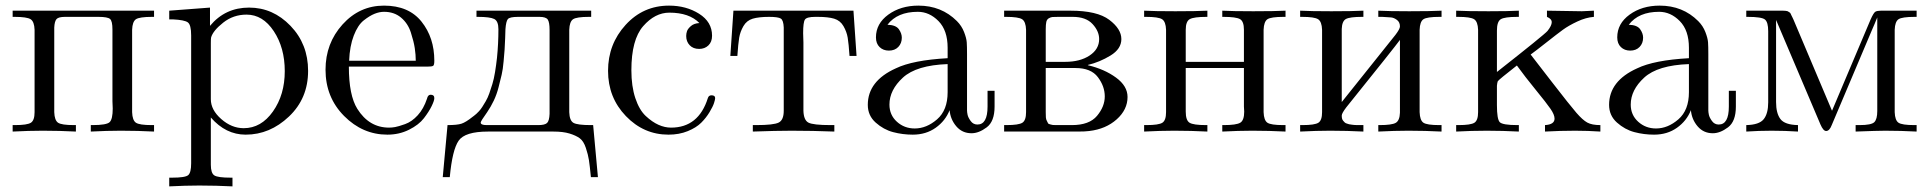

<svg xmlns="http://www.w3.org/2000/svg" viewBox="-20 -468 6869 683"><path d="M25 0V-23H33Q77 -23 90 -31.5Q103 -40 103 -69V-362Q102 -391 89 -399.5Q76 -408 32 -408H25V-430H528V-408H521Q476 -408 463.5 -399.5Q451 -391 450 -362V-69Q451 -40 463.5 -31.5Q476 -23 520 -23H528V0Q470 -3 412 -3H408Q361 -3 303 0V-23H309Q359 -23 370 -33.5Q381 -44 381 -82Q381 -86 380.5 -95Q380 -104 380 -108V-363Q380 -393 371.5 -400.5Q363 -408 330 -408H211Q188 -408 181 -400Q174 -392 173 -370V-69Q174 -40 186.5 -31.5Q199 -23 243 -23H250V0Q192 -3 134 -3H130Q83 -3 25 0Z M582 164H592Q639 164 649.5 155Q660 146 660 113V-342Q660 -380 648 -388.5Q636 -397 596 -399H582V-430L727 -441V-376Q781 -441 866 -441Q951 -441 1013.5 -376Q1076 -311 1076 -216Q1076 -118 1008 -53.5Q940 11 854 11Q783 11 730 -50V118Q730 148 742.5 156Q755 164 801 164H807V195Q749 192 691 192H687Q640 192 582 195ZM730 -115Q730 -77 767 -44.5Q804 -12 847 -12Q909 -12 951 -71.5Q993 -131 993 -215Q993 -298 954 -357Q915 -416 857 -416Q810 -416 774 -387.5Q738 -359 731 -335Q730 -332 730 -315Z M1138 -220Q1138 -314 1198.5 -381Q1259 -448 1346 -448Q1434 -448 1479.5 -391Q1525 -334 1525 -252Q1525 -237 1521 -234Q1517 -231 1500 -231H1221Q1221 -129 1251 -81Q1293 -14 1364 -14Q1374 -14 1385.5 -16Q1397 -18 1421 -26.5Q1445 -35 1466 -58Q1487 -81 1499 -117Q1502 -131 1512 -131Q1525 -131 1525 -119Q1525 -110 1515.5 -90.5Q1506 -71 1488 -47.5Q1470 -24 1435 -6.5Q1400 11 1358 11Q1270 11 1204 -55.5Q1138 -122 1138 -220ZM1222 -252H1459Q1459 -273 1455.5 -296.5Q1452 -320 1441.5 -352.5Q1431 -385 1406.5 -405.5Q1382 -426 1346 -426Q1330 -426 1312.5 -419Q1295 -412 1274 -395.5Q1253 -379 1238.5 -341.5Q1224 -304 1222 -252Z M1555 162 1572 -23Q1606 -23 1621.5 -28Q1637 -33 1662 -53L1666 -56Q1671 -60 1674.5 -63Q1678 -66 1684 -72.5Q1690 -79 1695.5 -87.5Q1701 -96 1708 -108Q1715 -120 1720.5 -135.5Q1726 -151 1731.5 -169Q1737 -187 1741 -211.5Q1745 -236 1748 -263Q1753 -313 1753 -364Q1753 -393 1738 -400.5Q1723 -408 1680 -408H1675V-430H2083V-408H2075Q2031 -408 2018.5 -399.5Q2006 -391 2005 -362V-69Q2006 -39 2020 -31Q2034 -23 2082 -23H2090L2107 162H2082Q2078 121 2075 101.5Q2072 82 2064 58Q2056 34 2042.5 24Q2029 14 2006 7Q1983 0 1949 0H1716Q1634 0 1611.5 32.5Q1589 65 1580 162ZM1690 -32Q1690 -23 1711 -23H1895Q1918 -23 1926 -30.5Q1934 -38 1935 -63V-361Q1935 -389 1928.5 -398.5Q1922 -408 1899 -408H1823Q1793 -408 1786.5 -400Q1780 -392 1778 -364Q1778 -361 1777 -332.5Q1776 -304 1775 -291.5Q1774 -279 1771.5 -250Q1769 -221 1764.5 -202Q1760 -183 1753.5 -157.5Q1747 -132 1736.5 -110Q1726 -88 1713 -69Q1690 -37 1690 -32Z M2360 -448Q2421 -448 2467 -419Q2513 -390 2513 -341Q2513 -319 2500 -306.5Q2487 -294 2467 -294Q2446 -294 2433.5 -307Q2421 -320 2421 -340Q2421 -349 2424 -357.5Q2427 -366 2438 -375.5Q2449 -385 2468 -386Q2432 -423 2361 -423Q2310 -423 2268 -375Q2226 -327 2226 -218Q2226 -161 2240 -119Q2254 -77 2277 -55.5Q2300 -34 2322.5 -24Q2345 -14 2367 -14Q2465 -14 2498 -119Q2501 -129 2511 -129Q2524 -129 2524 -119Q2524 -114 2520 -101.5Q2516 -89 2504 -69Q2492 -49 2474.5 -31.5Q2457 -14 2426.5 -1.5Q2396 11 2358 11Q2270 11 2206.5 -55Q2143 -121 2143 -216Q2143 -311 2205.5 -379.5Q2268 -448 2360 -448Z M2578 -269 2589 -430H3016L3027 -269H3002Q2999 -313 2995.5 -334Q2992 -355 2980.5 -375Q2969 -395 2947.5 -401.5Q2926 -408 2889 -408H2880Q2850 -408 2843.5 -398.5Q2837 -389 2837 -350Q2837 -344 2837.5 -333Q2838 -322 2838 -317V-74Q2839 -41 2855.5 -32Q2872 -23 2935 -23H2948V0Q2871 -3 2796 -3Q2741 -3 2658 0V-23H2670Q2732 -23 2750 -32Q2768 -41 2768 -74V-370Q2767 -396 2757.5 -402Q2748 -408 2716 -408Q2679 -408 2657.5 -401.5Q2636 -395 2624.5 -375Q2613 -355 2609.5 -334Q2606 -313 2603 -269Z M3067 -95Q3067 -180 3167 -225Q3227 -254 3351 -261V-298Q3351 -360 3318.5 -393Q3286 -426 3245 -426Q3172 -426 3137 -380Q3167 -379 3177.5 -364Q3188 -349 3188 -334Q3188 -314 3175.5 -301Q3163 -288 3142 -288Q3122 -288 3109 -300.5Q3096 -313 3096 -335Q3096 -384 3140 -416Q3184 -448 3247 -448Q3329 -448 3384 -393Q3401 -376 3409.5 -354Q3418 -332 3419 -317.5Q3420 -303 3420 -275V-75Q3420 -69 3422 -59.5Q3424 -50 3433 -37.5Q3442 -25 3457 -25Q3493 -25 3493 -89V-145H3518V-89Q3518 -36 3490 -15Q3462 6 3436 6Q3403 6 3382 -18.5Q3361 -43 3358 -76Q3343 -38 3308.5 -13.5Q3274 11 3227 11Q3191 11 3157 2Q3123 -7 3095 -32Q3067 -57 3067 -95ZM3144 -96Q3144 -59 3170.5 -35Q3197 -11 3234 -11Q3276 -11 3313.5 -43.5Q3351 -76 3351 -140V-240Q3240 -236 3192 -192Q3144 -148 3144 -96Z M3552 0V-23H3560Q3604 -23 3617 -31.5Q3630 -40 3630 -69V-362Q3629 -391 3616 -399.5Q3603 -408 3559 -408H3552V-430H3788Q3883 -430 3926 -397.5Q3969 -365 3969 -329Q3969 -294 3930.5 -270.5Q3892 -247 3850 -237V-236Q3909 -222 3950 -192Q3991 -162 3991 -123Q3991 -78 3952.5 -43.5Q3914 -9 3855 -2Q3841 0 3814 0ZM3700 -69Q3700 -58 3700.5 -50.5Q3701 -43 3704 -38Q3707 -33 3708 -30Q3709 -27 3716 -25.5Q3723 -24 3724.5 -23.5Q3726 -23 3736 -23Q3746 -23 3748 -23H3793Q3855 -23 3882.5 -56Q3910 -89 3910 -125Q3910 -161 3885.5 -193.5Q3861 -226 3806 -226H3700ZM3700 -248H3769Q3822 -248 3856 -270.5Q3890 -293 3890 -329Q3890 -357 3866.5 -382.5Q3843 -408 3796 -408H3745Q3730 -408 3724 -407.5Q3718 -407 3711 -403Q3704 -399 3702 -390Q3700 -381 3700 -364Z M4050 0V-23H4058Q4102 -23 4115 -31.5Q4128 -40 4128 -69V-362Q4127 -391 4114 -399.5Q4101 -408 4057 -408H4050V-430Q4087 -428 4161 -428Q4237 -428 4275 -430V-408H4272Q4227 -408 4212.5 -400Q4198 -392 4198 -362V-248H4405V-362Q4405 -392 4391 -400Q4377 -408 4332 -408H4328V-430Q4365 -428 4438 -428Q4515 -428 4553 -430V-408H4546Q4501 -408 4488.5 -399.5Q4476 -391 4475 -362V-69Q4476 -40 4488.5 -31.5Q4501 -23 4545 -23H4553V0Q4495 -3 4437 -3H4433Q4386 -3 4328 0V-23H4333Q4378 -23 4392 -31.5Q4406 -40 4406 -71Q4406 -74 4405.5 -80Q4405 -86 4405 -89V-226H4198V-71Q4198 -40 4211.5 -31.5Q4225 -23 4270 -23H4275V0Q4217 -3 4159 -3H4155Q4108 -3 4050 0Z M4605 0V-23H4613Q4657 -23 4670 -31.5Q4683 -40 4683 -69V-362Q4682 -391 4669 -399.5Q4656 -408 4612 -408H4605V-430Q4642 -428 4716 -428Q4792 -428 4830 -430V-408H4825Q4782 -408 4768 -400.5Q4754 -393 4753 -365V-105Q4760 -114 4944 -344Q4960 -365 4960 -374Q4960 -389 4949.5 -397Q4939 -405 4928.5 -406Q4918 -407 4897 -408H4883V-430Q4920 -428 4993 -428Q5070 -428 5108 -430V-408H5101Q5056 -408 5043.5 -399.5Q5031 -391 5030 -362V-69Q5031 -40 5043.5 -31.5Q5056 -23 5100 -23H5108V0Q5050 -3 4992 -3H4988Q4941 -3 4883 0V-23H4887Q4931 -23 4945 -31Q4959 -39 4960 -67V-326Q4942 -301 4769 -86Q4753 -65 4753 -57Q4753 -51 4754 -46.5Q4755 -42 4758 -38.5Q4761 -35 4763.5 -32.5Q4766 -30 4771 -28.5Q4776 -27 4779 -26Q4782 -25 4788.5 -24.5Q4795 -24 4797.5 -23.5Q4800 -23 4807.5 -23Q4815 -23 4816 -23H4830V0Q4772 -3 4714 -3H4710Q4663 -3 4605 0Z M5160 0V-23H5168Q5212 -23 5225 -31.5Q5238 -40 5238 -69V-362Q5237 -391 5224 -399.5Q5211 -408 5167 -408H5160V-430Q5198 -428 5275 -428Q5347 -428 5383 -430V-408H5378Q5332 -408 5318.5 -399.5Q5305 -391 5305 -359V-212Q5473 -344 5485 -358Q5500 -377 5500 -389Q5500 -401 5483 -408V-430L5607 -428L5650 -430V-408Q5622 -406 5591 -391.5Q5560 -377 5539.5 -362Q5519 -347 5481 -317Q5443 -287 5425 -274Q5454 -236 5500 -177Q5565 -93 5587.5 -67Q5610 -41 5626.5 -32Q5643 -23 5673 -23V0Q5629 -3 5583 -3Q5530 -3 5476 0V-23Q5510 -25 5510 -46Q5510 -60 5495.5 -81Q5481 -102 5443 -148.5Q5405 -195 5376 -235Q5312 -185 5308 -179Q5306 -174 5305 -163V-94Q5305 -44 5315 -33.5Q5325 -23 5378 -23H5383V0Q5326 -3 5269 -3Q5214 -3 5160 0Z M5704 -95Q5704 -180 5804 -225Q5864 -254 5988 -261V-298Q5988 -360 5955.5 -393Q5923 -426 5882 -426Q5809 -426 5774 -380Q5804 -379 5814.5 -364Q5825 -349 5825 -334Q5825 -314 5812.5 -301Q5800 -288 5779 -288Q5759 -288 5746 -300.5Q5733 -313 5733 -335Q5733 -384 5777 -416Q5821 -448 5884 -448Q5966 -448 6021 -393Q6038 -376 6046.5 -354Q6055 -332 6056 -317.5Q6057 -303 6057 -275V-75Q6057 -69 6059 -59.5Q6061 -50 6070 -37.5Q6079 -25 6094 -25Q6130 -25 6130 -89V-145H6155V-89Q6155 -36 6127 -15Q6099 6 6073 6Q6040 6 6019 -18.5Q5998 -43 5995 -76Q5980 -38 5945.5 -13.5Q5911 11 5864 11Q5828 11 5794 2Q5760 -7 5732 -32Q5704 -57 5704 -95ZM5781 -96Q5781 -59 5807.5 -35Q5834 -11 5871 -11Q5913 -11 5950.5 -43.5Q5988 -76 5988 -140V-240Q5877 -236 5829 -192Q5781 -148 5781 -96Z M6192 0V-23Q6238 -24 6254 -44Q6270 -64 6270 -104V-357Q6270 -389 6258.5 -398.5Q6247 -408 6197 -408H6192V-430H6323Q6328 -430 6331.5 -429.5Q6335 -429 6337.5 -428.5Q6340 -428 6342.5 -426Q6345 -424 6346.5 -423.5Q6348 -423 6350 -419Q6352 -415 6352.5 -413.5Q6353 -412 6356 -406.5Q6359 -401 6360 -398Q6489 -94 6497 -74Q6505 -94 6634 -398Q6645 -423 6651.5 -426.5Q6658 -430 6671 -430H6798V-408H6791Q6746 -408 6733.5 -399.5Q6721 -391 6720 -362V-69Q6721 -40 6733.5 -31.5Q6746 -23 6790 -23H6798V0Q6742 -3 6686 -3Q6660 -3 6581 0V-23H6595Q6637 -23 6647.5 -33.5Q6658 -44 6658 -73V-406Q6655 -398 6648.5 -383Q6642 -368 6639 -361L6496 -23Q6488 -2 6476 -2Q6466 -2 6456 -25L6298 -397V-105Q6298 -65 6313.5 -44.5Q6329 -24 6376 -23V0Q6330 -3 6282 -3Q6237 -3 6192 0Z"/></svg>

Font: CMU Serif
Style: Roman
Weight: 500
Version: Version 0.7.0